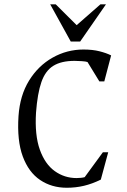

<svg xmlns="http://www.w3.org/2000/svg" viewBox="-20 -851 583 882"><path d="M286.9 11.5Q217.2 11.5 164.4 -24.1Q111.5 -59.6 84.6 -132.4Q57.7 -205.3 65 -317.5Q71.4 -412.5 113.5 -480.8Q155.6 -549 221.5 -586.2Q287.4 -623.5 363.5 -623.5Q405.4 -623.5 436.9 -615.5Q468.5 -607.5 490.5 -596.5L459.1 -477H436.5L382 -566Q374.6 -568.9 355.1 -570.1Q335.6 -571.4 322.5 -571.4Q261.5 -571.4 224.9 -548.6Q188.3 -525.9 170.2 -474Q152.1 -422.1 145.5 -334.1Q139.1 -230.3 162.9 -163.7Q186.7 -97 231.5 -65Q276.2 -33 331.7 -33Q341.1 -33 351.7 -34.1Q362.4 -35.2 369 -37.2L452.6 -151.5H477.1L443.1 -25.9Q403.4 -6.4 365.7 2.5Q327.9 11.5 286.9 11.5ZM305.1 -660.1 210.7 -831H236.1L332.2 -735.4L441.2 -831H466.7L348.2 -660.1Z"/></svg>

Font: Ancizar Serif Light
Style: Italic
Weight: 300
Italic angle: -4°
Designer: Cesar Puertas, Viviana Monsalve, Julian Moncada, Julian Prieto, Jose Castro, Felipe Aragon, Mariel Hernandez, Sara Alarc
Version: Version 8.100